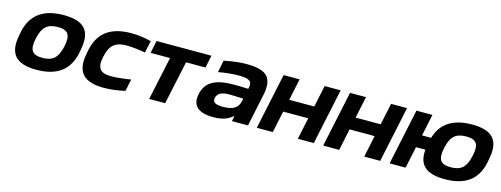

<svg xmlns="http://www.w3.org/2000/svg" viewBox="-18 -1080 4325 1659"><g transform="rotate(15 2144.0 -250.0)"><path d="M83 -256 81 -244C45 -71 114 9 299 9C481 9 594 -67 624 -244L626 -256C661 -426 598 -509 409 -509C228 -509 113 -433 83 -256ZM225 -248 226 -252C248 -354 290 -396 385 -396C476 -396 505 -358 483 -252L482 -248C459 -146 418 -104 324 -104C232 -104 203 -142 225 -248Z M687 -256 685 -244C648 -67 722 9 903 9C962 9 1022 1 1091 -14L1114 -122C1065 -113 988 -104 940 -104C842 -104 806 -141 829 -248L830 -252C852 -357 901 -396 1002 -396C1049 -396 1123 -387 1168 -378L1191 -486C1128 -501 1072 -509 1013 -509C831 -509 717 -434 687 -256Z M1307 0H1450L1533 -388H1707L1730 -500H1239L1216 -388H1390Z M2044 -509C1978 -509 1921 -501 1843 -486L1821 -378C1885 -389 1943 -396 2001 -396C2099 -396 2127 -377 2114 -316L2112 -306C2050 -309 2005 -309 1980 -309C1815 -309 1733 -260 1710 -154C1686 -49 1743 9 1881 9C1952 9 2007 -6 2051 -45H2057L2047 0H2191L2251 -284C2285 -443 2233 -509 2044 -509ZM1853 -157C1863 -199 1898 -217 1972 -217C1995 -217 2048 -215 2092 -213L2086 -186C2074 -128 2029 -99 1941 -99C1867 -99 1844 -117 1853 -157Z M2270 0H2413L2454 -194H2678L2637 0H2780L2886 -500H2743L2702 -306H2478L2519 -500H2376L2323 -250L2311 -194Z M2864 0H3007L3048 -194H3272L3231 0H3374L3480 -500H3337L3296 -306H3072L3113 -500H2970L2917 -250L2905 -194Z M3458 0H3601L3642 -194H3726C3713 -56 3785 9 3952 9C4134 9 4247 -67 4276 -244L4278 -256C4314 -426 4250 -509 4062 -509C3899 -509 3789 -447 3747 -306H3666L3707 -500H3564L3511 -250L3499 -194ZM3878 -248 3879 -252C3901 -354 3943 -396 4038 -396C4129 -396 4158 -358 4135 -252L4134 -248C4112 -146 4071 -104 3976 -104C3885 -104 3856 -142 3878 -248Z"/></g></svg>

Font: LT Wave Bold
Style: Italic
Weight: 700
Designer: Daniel Lyons
Version: Version 2.5 (Glyphs App)